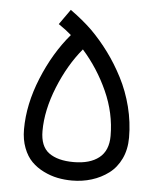

<svg xmlns="http://www.w3.org/2000/svg" viewBox="-50 -702 630 758"><g transform="rotate(5 265.0 -323.5)"><path d="M261.2 -507.3Q205.1 -439.9 167.7 -347.4Q130.4 -254.9 130.4 -172.9Q130.4 -111.8 165.3 -86.4Q200.2 -61 263.2 -61Q327.6 -61 363.8 -89.6Q399.9 -118.2 399.9 -176.3Q399.9 -266.6 361.3 -352.3Q322.8 -438 261.2 -507.3ZM209 -559.6Q187.5 -578.6 157.7 -598.6L200.2 -658.7Q251 -622.1 286.6 -587.4Q324.2 -549.8 356.4 -506.1Q388.7 -462.4 415.5 -410.4Q442.4 -358.4 457.8 -297.9Q473.1 -237.3 473.1 -176.3Q473.1 -129.4 455.6 -92.5Q438 -55.7 408 -33.2Q377.9 -10.7 341.1 0.7Q304.2 12.2 263.2 12.2Q233.4 12.2 205.6 6.6Q177.7 1 150.4 -12.5Q123 -25.9 102.5 -46.4Q82 -66.9 69.6 -99.6Q57.1 -132.3 57.1 -172.9Q57.1 -272 100.1 -377.2Q143.1 -482.4 209 -559.6Z"/></g></svg>

Font: AzarMehrMonospaced
Style: SansBold
Weight: 1
Designer: Amin Abedi
Version: Version 1.00